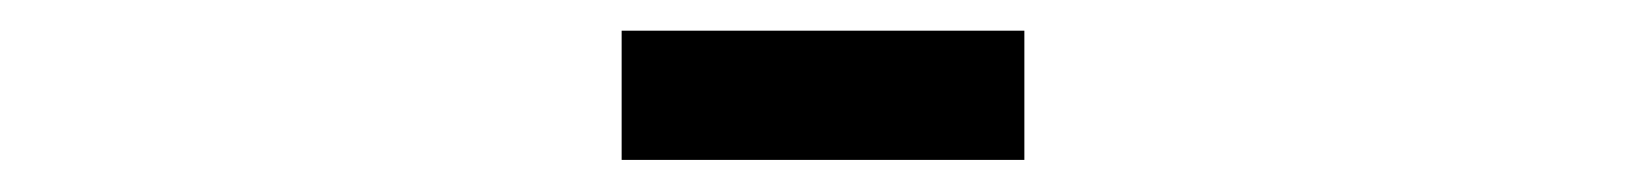

<svg xmlns="http://www.w3.org/2000/svg" viewBox="-20 -542 1040 122"><path d="M375 -440.4V-522.5H630.9V-440.4Z"/></svg>

Font: GenEi Gothic M SemiBold
Style: Regular
Weight: 500
Designer: o_tamon (Modified); [Source Han Sans]
Ryoko NISHIZUKA  (kana & ideographs); Paul D. Hunt (Latin, Greek & Cyrillic); Wenl
Version: Version 1.1a;Original Version 1.004